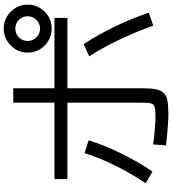

<svg xmlns="http://www.w3.org/2000/svg" viewBox="34 -929 932 1040"><g transform="rotate(-90 500.0 -409.0)"><path d="M402 37Q379 37 348.5 35Q318 33 287 30Q256 27 232 24L238 -46Q259 -42 286 -39.5Q313 -37 339.5 -35Q366 -33 387 -33Q423 -33 439.5 -37Q456 -41 460 -58Q464 -75 464 -111V-803H542V-103Q542 -59 536.5 -31Q531 -3 516.5 12Q502 27 474.5 32Q447 37 402 37ZM27 -86Q80 -164 123 -251Q166 -338 191 -417L260 -395Q235 -314 191.5 -224Q148 -134 91 -49ZM881 -45Q860 -105 833.5 -166Q807 -227 777 -285Q747 -343 715 -392L781 -422Q832 -344 876.5 -252Q921 -160 951 -69ZM50 -510V-580H923V-510ZM865 -595Q830 -595 800 -612.5Q770 -630 752.5 -659.5Q735 -689 735 -725Q735 -761 752.5 -790Q770 -819 799.5 -837Q829 -855 865 -855Q901 -855 930 -837.5Q959 -820 977 -791Q995 -762 995 -725Q995 -690 977.5 -660Q960 -630 931 -612.5Q902 -595 865 -595ZM865 -658Q893 -658 912.5 -678Q932 -698 932 -725Q932 -753 912.5 -772.5Q893 -792 865 -792Q838 -792 818 -772.5Q798 -753 798 -725Q798 -698 818 -678Q838 -658 865 -658Z"/></g></svg>

Font: M PLUS 1
Style: Regular
Weight: 400
Designer: Coji Morishita
Foundry: UNDERFOREST DESIGN
Version: Version 1.001